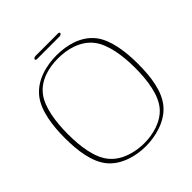

<svg xmlns="http://www.w3.org/2000/svg" viewBox="-208 -888 1032 1032"><g transform="rotate(-45 308.0 -372.5)"><path d="M213.9 -743.2C213.9 -739.3 217.8 -736.8 223.6 -736.8H394.5C401.9 -736.8 411.1 -741.2 411.1 -748C411.1 -752 407.2 -754.4 401.4 -754.4H230.5C223.1 -754.4 213.9 -750 213.9 -743.2ZM306.2 -659.7C374.5 -659.7 457 -641.1 505.9 -577.1C548.8 -521 563.5 -423.3 563.5 -330.6C563.5 -232.9 548.8 -138.2 502.9 -83.5C456.5 -28.3 377.4 -8.8 312.5 -8.8C247.6 -8.8 165 -27.8 116.7 -85.9C69.3 -142.1 55.7 -236.8 55.7 -334.5C55.7 -427.2 70.3 -525.4 112.3 -580.1C159.2 -641.6 237.3 -659.7 306.2 -659.7ZM312.5 -677.2C237.8 -677.2 144 -656.2 89.4 -585C42.5 -523.4 29.3 -424.3 29.3 -330.6C29.3 -231.9 43 -135.3 93.3 -75.2C145.5 -13.2 234.4 8.8 306.2 8.8C377.9 8.8 471.2 -12.7 525.4 -77.6C577.1 -139.2 589.8 -235.8 589.8 -334.5C589.8 -428.2 576.2 -527.8 530.3 -587.9C477.5 -656.7 387.7 -677.2 312.5 -677.2Z"/></g></svg>

Font: WireWyrm
Style: Light
Weight: 200
Version: Version 001.000